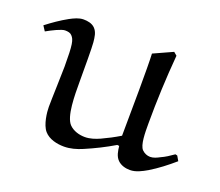

<svg xmlns="http://www.w3.org/2000/svg" viewBox="-89 -593 832 727"><g transform="rotate(20 327.0 -230.0)"><path d="M644 -105 636 -107C619 -95 604 -85 586 -77C575 -71 562 -65 549 -65C537 -65 525 -70 516 -79C500 -95 500 -145 500 -181C500 -273 504 -366 512 -459L499 -470L422 -435C425 -381 423 -212 422 -104C397 -89 376 -78 350 -66C332 -58 312 -51 291 -51C268 -51 244 -58 228 -74C201 -101 201 -185 201 -244C201 -296 201 -379 199 -399C197 -419 195 -439 181 -453C169 -465 151 -468 135 -468C116 -468 98 -459 81 -450C52 -434 25 -415 -1 -395L12 -375C35 -388 69 -405 83 -405C95 -405 105 -403 111 -396C124 -382 128 -366 128 -275C128 -246 124 -145 124 -112C124 -91 129 -42 149 -19C168 3 201 10 229 10C254 10 279 3 302 -7C342 -24 380 -43 417 -65L425 -64C427 -45 430 -24 444 -10C457 3 476 8 494 8C518 8 540 -4 561 -16C594 -36 625 -60 655 -86Z"/></g></svg>

Font: Neo Euler
Style: Euler
Weight: 500
Designer: Hermann Zapf
Version: Version 000.002